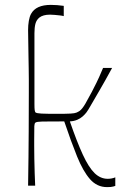

<svg xmlns="http://www.w3.org/2000/svg" viewBox="-20 -758 541 786"><path d="M98 -379Q98 -412 98 -433.5Q98 -455 97.5 -477.5Q97 -500 96.5 -536Q96 -572 95 -635Q95 -655 98 -672.5Q101 -690 107 -701Q127 -738 188 -738Q200 -738 214 -737Q228 -736 241 -734V-692Q234 -694 224 -695Q214 -696 204 -697Q194 -698 185 -698Q156 -698 141 -686Q129 -676 125 -660.5Q121 -645 121 -622Q121 -598 121 -563Q121 -528 121 -490.5Q121 -453 121 -419Q121 -385 121 -361.5Q121 -338 121 -333Q121 -314 122 -307.5Q123 -301 125 -298Q130 -294 150 -293Q170 -292 213 -292Q251 -292 268.5 -293Q286 -294 293 -297Q300 -300 306 -304Q317 -312 330 -334.5Q343 -357 356 -382Q369 -407 375 -419.5Q381 -432 386.5 -444Q392 -456 402 -480H439Q408 -423 388 -389Q368 -355 357.5 -336.5Q347 -318 342 -310Q337 -302 334 -298Q328 -290 318.5 -281.5Q309 -273 296 -267.5Q283 -262 266 -261Q295 -177 319 -125Q343 -73 367 -49.5Q391 -26 421 -26Q429 -26 437 -27.5Q445 -29 452 -32V3Q449 4 444 5.5Q439 7 433 7.5Q427 8 418 8Q377 8 348.5 -24.5Q320 -57 295.5 -117.5Q271 -178 243 -261Q177 -261 153.5 -260.5Q130 -260 125 -256Q121 -253 120.5 -241.5Q120 -230 120 -186Q120 -182 120 -160.5Q120 -139 120.5 -109Q121 -79 122 -49Q123 -19 124 2H95Q97 -121 97.5 -221Q98 -321 98 -379Z"/></svg>

Font: Ojuju ExtraLight
Style: Regular
Weight: 200
Designer: Chisaokwu Joboson, Mirko Velimirovic
Foundry: Udi Foundry
Version: Version 1.000